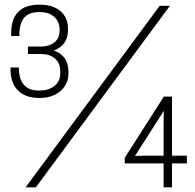

<svg xmlns="http://www.w3.org/2000/svg" viewBox="-20 -805 840 825"><path d="M719 0H683V-103H516V-127L684 -390H719V-136H783V-103H719ZM134 0H90L666 -780H710ZM61 -515Q61 -416 147 -416H152Q188 -416 213.5 -435.5Q239 -455 239 -491V-498Q239 -534 216 -553.5Q193 -573 157 -573H100V-605H155Q191 -605 213.5 -622.5Q236 -640 236 -674V-678Q236 -712 213 -732.5Q190 -753 152 -753H147Q104 -753 83.5 -728.5Q63 -704 63 -650H28V-662Q28 -785 150 -785Q208 -785 240 -757Q272 -729 272 -682V-675Q272 -610 211 -588Q274 -566 274 -498V-490Q274 -443 239.5 -413.5Q205 -384 150 -384Q88 -384 56.5 -417Q25 -450 25 -509V-515ZM684 -329 560 -135 603 -136H683V-278Z"/></svg>

Font: Cooper Hewitt
Style: Light
Weight: 703
Designer: Village Type and Design LLC
Foundry: Cooper Hewitt Smithsonian Design Museum
Version: 1.000